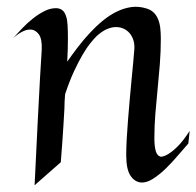

<svg xmlns="http://www.w3.org/2000/svg" viewBox="-20 -529 579 566"><path d="M174.8 -481Q178.2 -472.2 179.2 -455.1Q180.2 -438 180.2 -416Q180.2 -400.4 179.7 -382.8Q179.2 -365.2 178.2 -347.2Q192.4 -367.7 209 -389.4Q225.6 -411.1 243.9 -430.9Q262.2 -450.7 282.2 -467.3Q302.2 -483.9 323.5 -494.4Q344.7 -504.9 366.9 -508.1Q389.2 -511.2 412.1 -503.9Q424.8 -500 432.9 -492.2Q440.9 -484.4 445.8 -472.9Q450.7 -461.4 452.4 -446.8Q454.1 -432.1 454.1 -415Q454.1 -377 451.2 -339.8Q448.2 -302.7 444.6 -266.4Q440.9 -230 438 -193.8Q435.1 -157.7 435.1 -122.1Q435.1 -97.7 439.2 -83.5Q443.4 -69.3 454.1 -66.9Q464.8 -67.4 478 -76.2Q489.3 -83 504.9 -98.6Q520.5 -114.3 539.1 -143.1L535.2 -106Q522 -91.3 504.6 -70.8Q487.3 -50.3 468.5 -32Q449.7 -13.7 430.4 -1.5Q411.1 10.7 394 8.8Q375.5 6.3 363.8 -12.5Q352.1 -31.2 352.1 -71.8Q352.1 -91.8 353.5 -118.9Q355 -146 357.4 -175.8Q359.9 -205.6 362.5 -236.3Q365.2 -267.1 367.9 -294.9Q370.6 -322.8 372.8 -345.9Q375 -369.1 376 -383.8Q377 -398.4 373.3 -410.4Q369.6 -422.4 362.1 -431.2Q354.5 -439.9 344.2 -444.6Q334 -449.2 321.8 -449.2Q308.6 -449.2 293.9 -442.6Q279.3 -436 264.2 -421.9Q256.8 -414.6 246.3 -401.6Q235.8 -388.7 223.6 -367.9Q211.4 -347.2 198 -318.4Q184.6 -289.6 171.9 -251Q170.9 -239.7 170.4 -229Q169.9 -218.3 169.9 -209Q168.9 -185.5 167 -159.2Q165.5 -136.7 163.6 -108.4Q161.6 -80.1 159.2 -50.8L82 17.1Q87.4 -101.6 91.6 -179Q95.7 -256.3 98.1 -301.3Q101.1 -354 103 -381.8Q104.5 -414.6 94.2 -428.2Q84 -441.9 68.8 -441.9Q57.1 -441.9 43.7 -434.6Q30.3 -427.2 18.1 -416Q30.3 -429.7 45.2 -445.3Q60.1 -460.9 76.7 -474.1Q93.3 -487.3 110.6 -496.1Q127.9 -504.9 145 -504.9Q155.8 -504.9 163.3 -499.3Q170.9 -493.7 174.8 -481Z"/></svg>

Font: Quintessential
Style: Regular
Weight: 400
Designer: Astigmatic (AOETI)
Foundry: Astigmatic (AOETI)
Version: Version 1.000